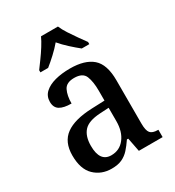

<svg xmlns="http://www.w3.org/2000/svg" viewBox="-186 -875 904 993"><g transform="rotate(-30 266.5 -378.0)"><path d="M188 10Q127 10 86 -29.5Q45 -69 45 -151Q45 -231 97 -269Q149 -307 254 -311L331 -314V-373Q331 -427 317.5 -460.5Q304 -494 253 -494Q206 -494 191 -463.5Q176 -433 176 -386Q130 -386 106.5 -400.5Q83 -415 83 -449Q83 -483 106.5 -504.5Q130 -526 169.5 -536.5Q209 -547 259 -547Q347 -547 392 -508Q437 -469 437 -374V-116Q437 -74 449.5 -59Q462 -44 494 -44H497V0H355L339 -82H331Q312 -54 293.5 -33.5Q275 -13 250.5 -1.5Q226 10 188 10ZM221 -51Q271 -51 301 -90Q331 -129 331 -191V-271L278 -268Q208 -264 180.5 -233.5Q153 -203 153 -146Q153 -51 221 -51ZM117 -619Q131 -638 150 -664Q169 -690 186 -717Q203 -744 213 -766H314Q323 -744 340.5 -717Q358 -690 376.5 -664Q395 -638 409 -619V-606H364Q340 -625 312 -650.5Q284 -676 263 -701Q242 -676 214.5 -650.5Q187 -625 163 -606H117Z"/></g></svg>

Font: Noto Serif Tamil SemiCondensed Medium
Style: Italic
Weight: 500
Width: 4
Italic angle: -12°
Designer: Indian Type Foundry, Tom Grace, and the Monotype Design Team
Foundry: Monotype Imaging Inc.
Version: Version 2.003; ttfautohint (v1.8.4.7-5d5b)